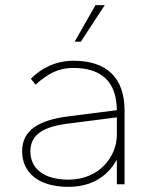

<svg xmlns="http://www.w3.org/2000/svg" viewBox="-20 -716 600 746"><path d="M246 10C329 10 395 -25 434 -96V0H464V-286C464 -411 398 -480 265 -480C196 -480 139 -450 100 -410L118 -387C169 -432 208 -452 265 -452C376 -452 433 -397 434 -288L246 -264C131 -249 66 -211 66 -128C66 -45 130 10 246 10ZM246 -18C150 -18 98 -61 98 -128C98 -195 151 -224 246 -236L434 -260V-192C434 -108 366 -18 246 -18ZM294 -554 387 -696H351L270 -554Z"/></svg>

Font: Gantari Thin
Style: Regular
Weight: 250
Designer: Anugrah Pasau
Foundry: Lafontype
Version: Version 1.000